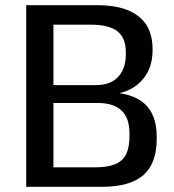

<svg xmlns="http://www.w3.org/2000/svg" viewBox="-20 -720 669 740"><path d="M81 -700H354Q425 -700 472 -681Q519 -662 543.5 -625Q568 -588 568 -530V-523Q567 -450 521.5 -404.5Q476 -359 397 -355L395 -365Q491 -362 537 -320.5Q583 -279 584 -196V-185Q584 -90 532.5 -45Q481 0 373 0H81ZM345 -75Q394 -75 423.5 -87Q453 -99 466 -125.5Q479 -152 479 -194V-206Q479 -265 448.5 -294Q418 -323 358 -323H186V-75ZM352 -392Q387 -392 412.5 -406Q438 -420 451.5 -447Q465 -474 465 -509V-518Q465 -574 432.5 -599.5Q400 -625 328 -625H186V-392Z"/></svg>

Font: Pathway Extreme Medium
Style: Regular
Weight: 500
Designer: Eduardo Rodriguez Tunni
Foundry: Eduardo Rodriguez Tunni
Version: Version 1.001;gftools[0.9.26]